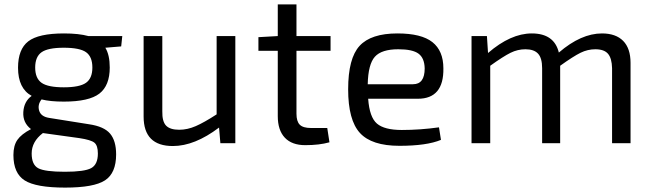

<svg xmlns="http://www.w3.org/2000/svg" viewBox="-20 -651 2962 873"><path d="M531 -440 459 -434Q479 -401 479 -344Q479 -262 432 -225.5Q385 -189 270 -189Q208 -189 169 -199Q150 -175 158 -148Q166 -121 203 -115L385 -86Q453 -76 480.5 -43.5Q508 -11 508 51Q508 136 457.5 169Q407 202 276 202Q144 202 92.5 169.5Q41 137 41 54Q41 11 59 -15Q77 -41 121 -64Q83 -93 86 -141.5Q89 -190 124 -215Q62 -249 62 -343Q62 -427 108.5 -463Q155 -499 271 -499Q338 -499 382 -487H536ZM270 -434Q198 -434 169 -413.5Q140 -393 140 -344Q140 -295 169 -274.5Q198 -254 270 -254Q342 -254 371 -274.5Q400 -295 400 -344Q400 -393 371.5 -413.5Q343 -434 270 -434ZM425 47Q425 11 409.5 -2Q394 -15 341 -23L175 -46Q124 -7 124 47Q124 98 154 114Q184 130 275 130Q364 130 394.5 113.5Q425 97 425 47Z M1050 -487V0H982L976 -71Q865 13 766 13Q633 13 633 -121V-487H718V-145Q717 -99 735 -80Q753 -61 795 -61Q832 -61 870 -77.5Q908 -94 965 -131V-487Z M1328 -420V-134Q1328 -99 1343 -84Q1358 -69 1394 -69H1468L1478 -4Q1432 9 1368 9Q1307 9 1275 -25Q1243 -59 1243 -123V-420H1155V-482L1243 -487V-631H1328V-487H1483V-420Z M1807 -60Q1890 -60 1976 -72L1985 -15Q1920 12 1796 12Q1670 12 1616.5 -46.5Q1563 -105 1563 -245Q1563 -386 1615 -442.5Q1667 -499 1787 -499Q1896 -499 1946 -459.5Q1996 -420 1996 -340Q1998 -202 1880 -202H1654Q1660 -118 1694 -89Q1728 -60 1807 -60ZM1791 -427Q1715 -427 1684.5 -393Q1654 -359 1652 -268H1858Q1911 -268 1911 -340Q1910 -387 1883 -407Q1856 -427 1791 -427Z M2717 -499Q2780 -499 2813.5 -465Q2847 -431 2847 -365V0H2763V-341Q2762 -386 2744.5 -406.5Q2727 -427 2687 -427Q2652 -427 2619.5 -411Q2587 -395 2527 -352V0H2445V-341Q2445 -387 2426.5 -407Q2408 -427 2369 -427Q2334 -427 2301.5 -411Q2269 -395 2209 -352V0H2124V-487H2194L2199 -410Q2302 -499 2398 -499Q2500 -499 2521 -412Q2622 -499 2717 -499Z"/></svg>

Font: Exo 2
Style: Regular
Weight: 400
Designer: Natanael Gama
Version: Version 1.001;PS 001.001;hotconv 1.0.70;makeotf.lib2.5.58329